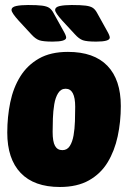

<svg xmlns="http://www.w3.org/2000/svg" viewBox="-20 -738 510 766"><path d="M219 8Q116 8 62.5 -48Q9 -104 9 -209Q9 -272 21 -330Q33 -388 61 -433Q89 -478 135.5 -504.5Q182 -531 251 -531Q355 -531 408.5 -475.5Q462 -420 462 -315Q462 -252 449.5 -194Q437 -136 409.5 -90.5Q382 -45 335 -18.5Q288 8 219 8ZM229 -139Q248 -139 258.5 -155.5Q269 -172 273.5 -198Q278 -224 279 -254.5Q280 -285 280 -312Q280 -384 242 -384Q223 -384 212 -366.5Q201 -349 196.5 -322Q192 -295 191 -265.5Q190 -236 190 -212Q190 -173 199.5 -156Q209 -139 229 -139ZM364 -572Q326 -572 310.5 -577.5Q295 -583 278 -602L229 -655Q200 -687 200 -698Q200 -710 218.5 -714Q237 -718 266 -718Q303 -718 322 -715.5Q341 -713 350.5 -706.5Q360 -700 367 -687L407 -615Q418 -596 418 -588Q418 -572 364 -572ZM190 -572Q152 -572 136.5 -577.5Q121 -583 104 -602L55 -655Q26 -687 26 -698Q26 -710 44.5 -714Q63 -718 92 -718Q129 -718 148 -715.5Q167 -713 176.5 -706.5Q186 -700 193 -687L233 -615Q244 -596 244 -588Q244 -572 190 -572Z"/></svg>

Font: Asap Condensed Condensed Black
Style: Italic
Weight: 900
Width: 3
Italic angle: -6°
Designer: Pablo Cosgaya
Foundry: Omnibus-Type
Version: Version 3.001; ttfautohint (v1.8.4.7-5d5b)